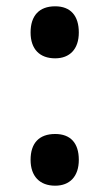

<svg xmlns="http://www.w3.org/2000/svg" viewBox="-20 -576 347 609"><path d="M155 -391C201 -391 230 -420 230 -473C230 -526 204 -556 155 -556C104 -556 77 -526 77 -473C77 -420 106 -391 155 -391ZM155 13C201 13 230 -16 230 -69C230 -123 203 -151 155 -151C104 -151 77 -122 77 -69C77 -17 106 13 155 13Z"/></svg>

Font: Noto Sans Devanagari ExtraCondensed
Style: Bold
Weight: 700
Width: 2
Designer: Jelle Bosma - Monotype Design Team
Foundry: Monotype Imaging Inc.
Version: Version 2.004